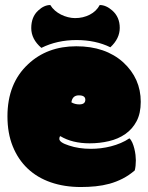

<svg xmlns="http://www.w3.org/2000/svg" viewBox="-20 -733 593 768"><path d="M296.9 -315.4Q321.3 -315.4 321.3 -334Q321.3 -351.6 295.4 -351.6Q269.5 -351.6 265.6 -323.7Q279.8 -315.4 296.9 -315.4ZM303.2 15.1Q237.3 15.1 183.1 -3.7Q128.9 -22.5 90.6 -58.8Q52.2 -95.2 31 -147.7Q9.8 -200.2 9.8 -267.6Q9.8 -399.4 92.3 -476.1Q168.5 -547.9 285.2 -547.9Q401.4 -547.9 472.7 -483.9Q543 -419.4 543 -325.7Q543 -279.8 526.4 -248.3Q509.8 -216.8 481.4 -197Q453.1 -177.2 416 -168.5Q378.9 -159.7 338.4 -159.7Q269 -159.7 221.2 -188.5Q217.3 -185.5 217.3 -177.7Q217.3 -163.1 255.9 -150.9Q294.9 -137.7 343.8 -137.7Q362.8 -137.7 383.3 -140.1Q403.8 -142.6 423.8 -147.7Q443.8 -152.8 462.9 -160.9Q481.9 -168.9 497.6 -179.7Q504.4 -173.8 509.3 -162.6Q514.2 -151.4 517.3 -138.7Q520.5 -126 522 -113.3Q523.4 -100.6 523.4 -91.8Q523.4 -68.8 519 -51.3Q495.6 -31.2 470.2 -18.3Q444.8 -5.4 418 2Q391.1 9.3 362.3 12.2Q333.5 15.1 303.2 15.1ZM132.8 -690.9Q156.2 -712.9 181.2 -712.9Q188.5 -700.7 199.7 -690.9Q210.9 -681.2 224.1 -674.6Q237.3 -668 252 -664.3Q266.6 -660.6 280.3 -660.6Q312.5 -660.6 339.1 -674.3Q365.7 -688 378.9 -712.9Q404.3 -712.9 429.2 -690.9Q459 -664.6 459 -621.6Q459 -578.6 421.4 -543.9Q362.3 -572.8 286.1 -572.8Q208.5 -572.8 145.5 -541.5Q105 -576.2 105 -620.6Q105 -665.5 132.8 -690.9Z"/></svg>

Font: Modak sl
Style: Regular
Weight: 400
Designer: Sarang Kulkarni, Maithili Shingre, Noopur Datye
Foundry: Ek Type
Version: Version 1.036;PS Version 1.000;hotconv 1.0.79;makeotf.lib2.5